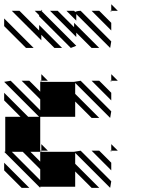

<svg xmlns="http://www.w3.org/2000/svg" viewBox="-25 -890 712 915"><path d="M505.2 -166.7 500 -171.9H505.2ZM505.2 -78.1 411.5 -171.9H447.9L505.2 -114.6ZM166.7 5.2 -5.2 -166.7H0V-333.3H72.9L-5.2 -411.5V-447.9L109.4 -333.3H161.5L-5.2 -500L26 -505.2L166.7 -364.6V-416.7L78.1 -505.2H114.6L166.7 -453.1V-500H171.9L166.7 -505.2H171.9V-500H328.1L359.4 -505.2L505.2 -359.4L500 -328.1L333.3 -494.8V-442.7L447.9 -328.1H411.5L333.3 -406.2V-333.3H166.7V-328.1V-171.9H171.9V-166.7L166.7 -171.9V-166.7H328.1L359.4 -171.9L505.2 -26L500 5.2L333.3 -161.5V-109.4L447.9 5.2H411.5L333.3 -72.9V0H166.7ZM78.1 5.2 -5.2 -78.1V-114.6L114.6 5.2ZM505.2 -500 500 -505.2H505.2ZM505.2 -411.5 411.5 -505.2H447.9L505.2 -447.9ZM505.2 -833.3 500 -838.5H505.2ZM505.2 -744.8 411.5 -838.5H447.9L505.2 -781.2ZM338.5 -791.7 291.7 -838.5H328.1L333.3 -833.3Q343.8 -838.5 359.4 -838.5L505.2 -692.7L500 -661.5L338.5 -822.9ZM338.5 -713.5 213.5 -838.5H250L328.1 -760.4V-781.2L447.9 -661.5H411.5L338.5 -734.4ZM312.5 -661.5 161.5 -812.5V-817.7L140.6 -838.5H171.9L338.5 -671.9ZM171.9 -697.9 31.2 -838.5H67.7L161.5 -744.8V-770.8L270.8 -661.5H234.4L171.9 -724ZM99 -661.5 -5.2 -765.6V-802.1L135.4 -661.5ZM505.2 -171.9H536.5L505.2 -203.1ZM171.9 -171.9H203.1L171.9 -203.1ZM505.2 -505.2H536.5L505.2 -536.5ZM171.9 -505.2H203.1L171.9 -536.5ZM505.2 -838.5H536.5L505.2 -869.8ZM171.9 -838.5H177.1L171.9 -843.8ZM166.7 -31.2V-83.3L83.3 -166.7H31.2ZM166.7 -119.8V-166.7H119.8Z"/></svg>

Font: 0xA000-Monochrome
Style: Monochrome
Weight: 400
Version: Version 0.1